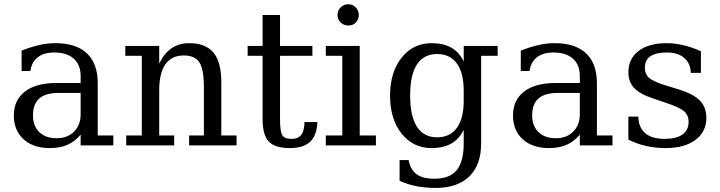

<svg xmlns="http://www.w3.org/2000/svg" viewBox="-20 -693 3432 915"><path d="M364.3 -148.4V-250H257.3Q197.3 -250 167.2 -223.6Q137.2 -197.3 137.2 -143.1Q137.2 -92.8 167.2 -63.5Q197.3 -34.2 250 -34.2Q301.3 -34.2 332.8 -65.7Q364.3 -97.2 364.3 -148.4ZM445.8 -295.9V-47.4H520V0H364.3V-51.3Q336.9 -18.6 301.3 -2.9Q265.6 12.7 217.3 12.7Q138.7 12.7 92.3 -29.3Q45.9 -71.3 45.9 -143.1Q45.9 -215.8 98.6 -256.6Q151.4 -297.4 248.5 -297.4H364.3V-330.1Q364.3 -384.3 331.3 -413.6Q298.3 -442.9 238.8 -442.9Q189.9 -442.9 160.6 -420.7Q131.3 -398.4 124.5 -354.5H83V-451.7Q125.5 -468.8 165.5 -478Q205.6 -487.3 244.1 -487.3Q342.8 -487.3 394.3 -438.7Q445.8 -390.1 445.8 -295.9Z M581.5 0V-47.4H655.8V-427.2H577.1V-474.1H738.8V-390.1Q761.7 -438.5 797.4 -462.9Q833 -487.3 881.3 -487.3Q960 -487.3 997.3 -442.1Q1034.7 -397 1034.7 -301.3V-47.4H1107.4V0H881.3V-47.4H951.7V-275.9Q951.7 -362.8 930.2 -395.8Q908.7 -428.7 856 -428.7Q797.4 -428.7 768.1 -386.5Q738.8 -344.2 738.8 -264.2V-47.4H810.1V0Z M1231.4 -427.2H1160.2V-474.1H1231.4V-621.6H1314.5V-474.1H1468.8V-427.2H1314.5V-125.5Q1314.5 -64.5 1325.7 -47.9Q1336.9 -31.2 1368.7 -31.2Q1401.4 -31.2 1415.8 -50.5Q1430.2 -69.8 1431.2 -111.3H1492.7Q1489.7 -47.4 1457.8 -17.3Q1425.8 12.7 1361.3 12.7Q1290 12.7 1260.7 -18.6Q1231.4 -49.8 1231.4 -125.5Z M1588.4 -621.6Q1588.4 -643.1 1603.5 -658Q1618.7 -672.9 1640.1 -672.9Q1660.2 -672.9 1675 -658Q1689.9 -643.1 1689.9 -621.6Q1689.9 -600.1 1675.8 -585.7Q1661.6 -571.3 1640.1 -571.3Q1618.7 -571.3 1603.5 -585.7Q1588.4 -600.1 1588.4 -621.6ZM1694.3 -47.4H1771.5V0H1532.7V-47.4H1611.3V-427.2H1532.7V-474.1H1694.3Z M2272.9 -427.2V-9.8Q2272.9 92.8 2216.6 147.7Q2160.2 202.6 2055.7 202.6Q2010.3 202.6 1967.3 194.8Q1924.3 187 1884.3 168.5V69.8H1927.2Q1936 115.7 1965.3 137.2Q1994.6 158.7 2050.3 158.7Q2123 158.7 2156.5 117.9Q2189.9 77.1 2189.9 -9.8V-74.2Q2167.5 -28.8 2129.4 -8.1Q2091.3 12.7 2037.1 12.7Q1948.7 12.7 1893.8 -56.4Q1838.9 -125.5 1838.9 -237.3Q1838.9 -348.6 1893.8 -418Q1948.7 -487.3 2037.1 -487.3Q2091.3 -487.3 2129.4 -466.6Q2167.5 -445.8 2189.9 -399.9V-474.1H2351.6V-427.2ZM2189.9 -259.8Q2189.9 -345.7 2157.2 -390.6Q2124.5 -435.5 2063 -435.5Q2000 -435.5 1967.3 -386.2Q1934.6 -336.9 1934.6 -237.3Q1934.6 -138.7 1967.3 -88.6Q2000 -38.6 2063 -38.6Q2124.5 -38.6 2157.2 -83.5Q2189.9 -128.4 2189.9 -214.4Z M2743.2 -148.4V-250H2636.2Q2576.2 -250 2546.1 -223.6Q2516.1 -197.3 2516.1 -143.1Q2516.1 -92.8 2546.1 -63.5Q2576.2 -34.2 2628.9 -34.2Q2680.2 -34.2 2711.7 -65.7Q2743.2 -97.2 2743.2 -148.4ZM2824.7 -295.9V-47.4H2898.9V0H2743.2V-51.3Q2715.8 -18.6 2680.2 -2.9Q2644.5 12.7 2596.2 12.7Q2517.6 12.7 2471.2 -29.3Q2424.8 -71.3 2424.8 -143.1Q2424.8 -215.8 2477.5 -256.6Q2530.3 -297.4 2627.4 -297.4H2743.2V-330.1Q2743.2 -384.3 2710.2 -413.6Q2677.2 -442.9 2617.7 -442.9Q2568.8 -442.9 2539.6 -420.7Q2510.3 -398.4 2503.4 -354.5H2461.9V-451.7Q2504.4 -468.8 2544.4 -478Q2584.5 -487.3 2623 -487.3Q2721.7 -487.3 2773.2 -438.7Q2824.7 -390.1 2824.7 -295.9Z M2974.6 -27.3V-137.2H3022Q3023.4 -84.5 3055.4 -57.9Q3087.4 -31.2 3147.5 -31.2Q3203.1 -31.2 3232.4 -52Q3261.7 -72.8 3261.7 -112.8Q3261.7 -143.1 3240.5 -162.4Q3219.2 -181.6 3150.4 -204.1L3091.8 -224.1Q3030.3 -244.1 3002.4 -273.4Q2974.6 -302.7 2974.6 -348.6Q2974.6 -413.1 3023.2 -450.2Q3071.8 -487.3 3156.2 -487.3Q3193.4 -487.3 3234.9 -478Q3276.4 -468.8 3320.3 -448.7V-345.7H3272Q3270.5 -391.6 3240.5 -417.2Q3210.4 -442.9 3157.7 -442.9Q3106 -442.9 3079.6 -425Q3053.2 -407.2 3053.2 -370.1Q3053.2 -339.8 3073.2 -322Q3093.3 -304.2 3153.3 -285.6L3219.2 -265.6Q3286.1 -244.1 3316.2 -212.9Q3346.2 -181.6 3346.2 -131.3Q3346.2 -64.5 3293.9 -25.9Q3241.7 12.7 3151.9 12.7Q3106 12.7 3062.5 3.4Q3019 -5.9 2974.6 -27.3Z"/></svg>

Font: KhunPaOh
Style: Regular
Weight: 400
Designer: Khon Soe Zaw Thu
Version: Version 1.00 July 11, 2016, initial release